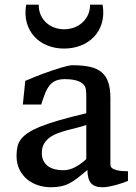

<svg xmlns="http://www.w3.org/2000/svg" viewBox="-20 -786 576 816"><path d="M50.3 -124Q50.3 -144.5 54 -161.6Q57.6 -178.7 68.6 -193.6Q79.6 -208.5 99.9 -221.9Q120.1 -235.4 153.1 -248.5Q186 -261.7 233.4 -275.4Q280.8 -289.1 346.7 -304.7V-379.4Q346.7 -393.1 345 -405.5Q343.3 -418 334.5 -427.5Q325.7 -437 307.4 -443.1Q289.1 -449.2 256.3 -449.7Q232.9 -449.7 217.3 -443.1Q201.7 -436.5 190.7 -422.9Q179.7 -409.2 171.6 -388.9Q163.6 -368.7 155.3 -341.8H77.1L87.4 -442.4Q103.5 -449.2 122.6 -457Q141.6 -464.8 161.4 -472.2Q181.2 -479.5 200.7 -486.1Q220.2 -492.7 237.1 -497.8Q253.9 -502.9 267.1 -505.9Q280.3 -508.8 287.6 -508.8Q331.5 -508.8 362.1 -502Q392.6 -495.1 412.1 -478.8Q431.6 -462.4 440.4 -435.3Q449.2 -408.2 449.2 -368.2V-87.4Q449.2 -74.2 460.9 -68.4Q472.7 -62.5 486.6 -60.5Q500.5 -58.6 512.2 -58.6Q523.9 -58.6 523.9 -57.6V-17.1Q514.2 -13.2 501.2 -8.5Q488.3 -3.9 473.6 0Q459 3.9 444.1 6.8Q429.2 9.8 415.5 9.8Q380.9 9.8 366.2 -8.3Q351.6 -26.4 351.6 -63.5Q328.1 -43.9 310.3 -30Q292.5 -16.1 275.6 -7.3Q258.8 1.5 239.7 5.6Q220.7 9.8 195.3 9.8Q169.9 9.8 144 2Q118.2 -5.9 97.4 -22.2Q76.7 -38.6 63.5 -64Q50.3 -89.4 50.3 -124ZM157.7 -136.2Q157.7 -116.7 164.8 -102.8Q171.9 -88.9 184.1 -79.8Q196.3 -70.8 213.1 -66.7Q230 -62.5 249 -62.5Q275.4 -62.5 300.8 -76.4Q326.2 -90.3 346.7 -109.9V-254.9Q329.1 -248.5 308.1 -243.4Q287.1 -238.3 266.1 -232.7Q245.1 -227.1 225.6 -219.7Q206.1 -212.4 190.9 -201.4Q175.8 -190.4 166.7 -174.6Q157.7 -158.7 157.7 -136.2ZM252.4 -579.6Q214.8 -579.6 182.4 -592.3Q149.9 -605 127.2 -629.2Q104.5 -653.3 94.2 -688Q84 -722.7 91.3 -766.1H144.5Q144.5 -741.2 153.3 -721.9Q162.1 -702.6 177 -689.2Q191.9 -675.8 211.4 -668.7Q231 -661.6 252.4 -661.6Q273.9 -661.6 293.9 -668.7Q314 -675.8 329.1 -689.2Q344.2 -702.6 353.5 -721.9Q362.8 -741.2 362.8 -766.1H416Q423.3 -722.7 412.8 -688Q402.3 -653.3 379.2 -629.2Q356 -605 323 -592.3Q290 -579.6 252.4 -579.6Z"/></svg>

Font: Donegal One
Style: Regular
Weight: 400
Designer: Gary Lonergan
Foundry: Sorkin Type Co.
Version: Version 1.004